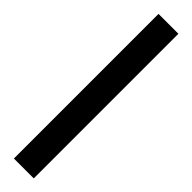

<svg xmlns="http://www.w3.org/2000/svg" viewBox="-265 -713 690 690"><g transform="rotate(45 80.5 -367.5)"><path d="M30 0V-735H131V0Z"/></g></svg>

Font: League Gothic
Style: Regular
Weight: 400
Designer: The League of Moveable Type
Version: Version 2.001